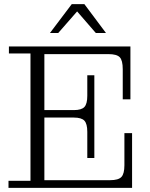

<svg xmlns="http://www.w3.org/2000/svg" viewBox="-20 -906 723 926"><path d="M21 0V-34H127V-648H23V-682H194V0ZM194 0V-37H617V0ZM401 -270Q401 -309 387 -324Q373 -339 336 -339H435V-144H401ZM194 -339V-375H435V-339ZM511 -37Q551 -37 565.5 -52.5Q580 -68 580 -109V-264H617V-37ZM336 -375Q373 -375 387 -390Q401 -405 401 -444V-543H435V-375ZM194 -645V-682H609V-645ZM572 -572Q572 -615 557.5 -630Q543 -645 503 -645H609V-427H572ZM221 -747 326 -886H387L491 -747H442L338 -867H366L261 -747Z"/></svg>

Font: Montagu Slab 144pt Light
Style: Regular
Weight: 300
Designer: Florian Karsten
Foundry: Florian Karsten
Version: Version 1.000